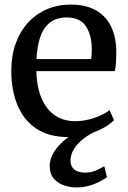

<svg xmlns="http://www.w3.org/2000/svg" viewBox="-20 -590 562 842"><path d="M278.5 11Q194.5 11 139.2 -26Q84 -63 56.8 -128.5Q29.5 -194 29.5 -279.5Q29.5 -345.5 48.8 -399Q68 -452.5 103 -490.8Q138 -529 185.8 -549.5Q233.5 -570 290.5 -570Q384 -570 435.5 -518.5Q487 -467 490 -370.5Q490 -340.5 488.8 -318Q487.5 -295.5 483.5 -278H139.5Q140.5 -230 151.5 -189.8Q162.5 -149.5 184 -120Q205.5 -90.5 237 -74.5Q268.5 -58.5 310 -58.5Q352 -58.5 395 -73.5Q438 -88.5 460.5 -107L480 -63Q462.5 -44.5 430.8 -27.5Q399 -10.5 359.2 0.2Q319.5 11 278.5 11ZM140 -331H380Q381 -339.5 381.8 -352Q382.5 -364.5 382.5 -374Q382.5 -435 357.2 -474.2Q332 -513.5 272 -513.5Q245.5 -513.5 222.5 -504.5Q199.5 -495.5 181.8 -474.5Q164 -453.5 153.5 -418.2Q143 -383 140 -331ZM315.5 232Q290 232 262.8 223.5Q235.5 215 216.8 194.2Q198 173.5 198 138.5Q198 115 208.5 92.2Q219 69.5 237.8 48.8Q256.5 28 280.8 11Q305 -6 332.5 -17.5L364 -21.5L408 -17.5Q373.5 -3 346.8 17.8Q320 38.5 304.5 63.2Q289 88 289 114.5Q289 140 306.2 153.5Q323.5 167 353 167Q377.5 167 397.2 159Q417 151 437.5 139L449 187.5Q432.5 199 412 209Q391.5 219 367.5 225.5Q343.5 232 315.5 232Z"/></svg>

Font: Merriweather Light 18pt
Style: Regular
Weight: 400
Version: Version 2.100